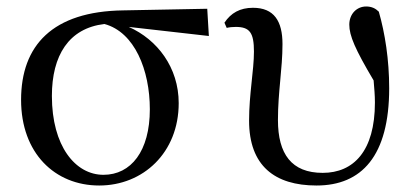

<svg xmlns="http://www.w3.org/2000/svg" viewBox="-20 -557 1275 592"><path d="M286 15C421 15 531 -86 531 -239C531 -349 465 -435 377 -474L624 -446L619 -530L360 -525C142 -522 45 -417 45 -249C45 -85 149 15 286 15ZM302 -483C395 -458 442 -341 442 -220C442 -91 384 -18 299 -18C212 -18 140 -107 140 -261C140 -386 192 -470 302 -483Z M956 15C1095 15 1180 -76 1180 -285C1180 -373 1167 -455 1148 -521C1138 -531 1126 -537 1109 -537C1080 -537 1057 -514 1057 -481C1057 -447 1075 -405 1132 -309C1134 -285 1136 -263 1136 -241C1136 -91 1070 -24 975 -24C879 -24 837 -82 837 -187C837 -274 851 -344 851 -421C851 -492 825 -533 760 -533C720 -533 692 -517 672 -487L679 -471C687 -473 697 -474 707 -474C750 -474 763 -456 763 -398C763 -340 748 -267 748 -185C748 -46 827 15 956 15Z"/></svg>

Font: Source Han Serif SC Medium
Style: Regular
Weight: 500
Designer: Ryoko NISHIZUKA 西塚涼子 (kana & ideographs); Frank Grießhammer (Latin, Greek & Cyrillic); Wenlong ZHANG 张文龙 (bopomofo); San
Foundry: Adobe
Version: Version 2.003;hotconv 1.1.1;makeotfexe 2.6.0